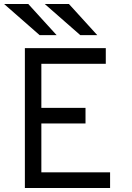

<svg xmlns="http://www.w3.org/2000/svg" viewBox="-26 -941 662 961"><path d="M98.5 0V-700H503.5V-621.5H181V-401H402V-323H181V-78.5H525V0ZM376 -765 198 -921H319L461 -765ZM172.5 -765 -5.5 -921H115.5L257.5 -765Z"/></svg>

Font: Overpass Mono
Style: Regular
Weight: 400
Designer: Delve Withrington, Dave Bailey
Foundry: Delve Fonts LLC
Version: Version 4.000